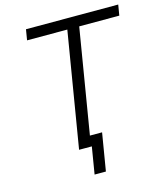

<svg xmlns="http://www.w3.org/2000/svg" viewBox="-128 -823 913 1073"><g transform="rotate(-15 329.0 -286.0)"><path d="M114.3 -666 124.5 -727.5H658.2L647.9 -666H416L305.7 0H236.8L347.2 -666ZM284.7 156.2 310.5 0H268.6L278.3 -61H386.2L350.1 156.2Z"/></g></svg>

Font: Inter 17pt Light
Style: Italic
Weight: 300
Italic angle: -9.3988°
Version: Version 4.001;git-66647c0bb